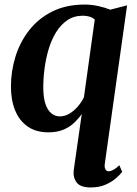

<svg xmlns="http://www.w3.org/2000/svg" viewBox="-20 -570 600 843"><path d="M440 150Q438 164.5 442.8 173.2Q447.5 182 457 182Q466.5 182 478.2 175.5Q490 169 504 155.5L516.5 184.5Q508.5 195.5 490.2 211.8Q472 228 444 240.5Q416 253 378 253Q332 253 315.8 230.2Q299.5 207.5 304 175L339 -69.5Q324 -48 304 -29.5Q284 -11 257 0Q230 11 192 11Q138 11 101.5 -14.5Q65 -40 46.5 -85.2Q28 -130.5 28 -190Q28 -257 47.8 -321Q67.5 -385 108 -437Q148.5 -489 209.5 -519.5Q270.5 -550 352.5 -550Q382 -550 412.2 -543.2Q442.5 -536.5 464 -527.5L538 -546.5ZM396 -484Q386.5 -493 373 -497Q359.5 -501 344 -501Q305 -501 276 -481.5Q247 -462 226.5 -428.8Q206 -395.5 193.8 -354.8Q181.5 -314 175.8 -270.2Q170 -226.5 170 -186.5Q170 -143 179.2 -114.8Q188.5 -86.5 205 -72.8Q221.5 -59 242.5 -59Q265 -59 285.2 -71.2Q305.5 -83.5 322 -102.8Q338.5 -122 348.5 -143Z"/></svg>

Font: Merriweather 60pt
Style: Bold Italic
Weight: 700
Italic angle: -7.8°
Version: Version 2.101